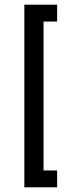

<svg xmlns="http://www.w3.org/2000/svg" viewBox="-20 -760 310 820"><path d="M84 40H224V-32H166V-668H224V-740H84Z"/></svg>

Font: FIGSv2-sans-serif Medium
Style: Regular
Weight: 500
Designer: Matt McInerney, Pablo Impallari, Rodrigo Fuenzalida,Mirko Velimirovic
Foundry: Matt McInerney, Pablo Impallari, Rodrigo Fuenzalida
Version: Version 4.021;hotconv 1.0.109;makeotfexe 2.5.65596